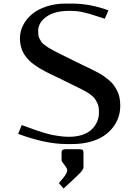

<svg xmlns="http://www.w3.org/2000/svg" viewBox="-20 -812 790 1096"><path d="M456.5 60.1V143.6Q456.1 155.3 436.5 175.8Q417 196.3 360.4 248Q349.1 258.3 342.8 264.2L315.9 232.9Q363.8 181.6 363.8 160.2Q363.8 148.9 347.7 129.2Q331.5 109.4 331.5 103V60.1Q331.5 54.7 332 52.2Q332.5 49.8 335.2 46.1Q337.9 42.5 344.7 41Q351.6 39.6 362.8 39.6H425.3Q446.8 39.6 451.7 43.7Q456.5 47.9 456.5 60.1ZM349.1 -350.1Q334.5 -357.4 311 -368.7Q287.6 -379.9 273.2 -386.7Q258.8 -393.6 237.8 -404.5Q216.8 -415.5 203.6 -423.8Q190.4 -432.1 173.6 -444.1Q156.7 -456.1 146.5 -466.8Q136.2 -477.5 125 -492.2Q113.8 -506.8 107.7 -521.7Q101.6 -536.6 97.7 -554.9Q93.8 -573.2 93.8 -593.8Q93.8 -632.8 112.1 -668.5Q130.4 -704.1 163.1 -731.4Q195.8 -758.8 245.4 -775.1Q294.9 -791.5 354 -791.5H390.6Q494.6 -791.5 599.1 -752.9L578.1 -705.1Q566.9 -708.5 535.6 -718.8Q504.4 -729 493.2 -732.2Q481.9 -735.4 459 -741Q436 -746.6 416.7 -748.3Q397.5 -750 375 -750Q291 -750 244.4 -716.1Q197.8 -682.1 197.8 -635.3Q197.8 -621.6 199.2 -611.1Q200.7 -600.6 206.1 -590.3Q211.4 -580.1 216.1 -573Q220.7 -565.9 233.2 -556.4Q245.6 -546.9 254.6 -541Q263.7 -535.2 284.7 -523.9Q305.7 -512.7 320.1 -505.6Q334.5 -498.5 365 -483.4Q395.5 -468.3 417.5 -457.5Q432.6 -449.7 458.5 -437.5Q484.4 -425.3 499.8 -417.7Q515.1 -410.2 537.4 -398.4Q559.6 -386.7 573.2 -377Q586.9 -367.2 603.5 -353.3Q620.1 -339.4 630.1 -325Q640.1 -310.5 649.2 -293Q658.2 -275.4 662.4 -254.2Q666.5 -232.9 666.5 -208.5Q666.5 -175.3 656.5 -144.3Q646.5 -113.3 624.8 -85Q603 -56.6 571.3 -35.6Q539.6 -14.6 493.2 -2.2Q446.8 10.3 390.6 10.3H359.4Q240.7 10.3 83.5 -47.9L104 -98.1Q111.8 -95.2 136.5 -86.4Q161.1 -77.6 168.9 -74.7Q176.8 -71.8 197.8 -64.7Q218.8 -57.6 228.3 -54.9Q237.8 -52.2 256.1 -47.1Q274.4 -42 286.1 -40.3Q297.9 -38.6 314 -35.9Q330.1 -33.2 344.7 -32.2Q359.4 -31.2 375 -31.2Q418 -31.2 451.7 -43Q485.4 -54.7 505.1 -74.7Q524.9 -94.7 534.9 -118.7Q544.9 -142.6 544.9 -168.9Q544.9 -185.5 543 -199.2Q541 -212.9 535.2 -224.6Q529.3 -236.3 523.7 -245.4Q518.1 -254.4 506.6 -263.9Q495.1 -273.4 485.6 -280Q476.1 -286.6 458.3 -295.9Q440.4 -305.2 427.5 -311.5Q414.6 -317.9 390.4 -329.6Q366.2 -341.3 349.1 -350.1Z"/></svg>

Font: Resagnicto
Style: Bold
Weight: 700
Version: Version 0.9991